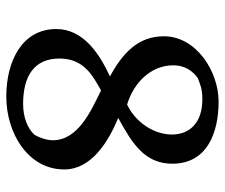

<svg xmlns="http://www.w3.org/2000/svg" viewBox="-73 -641 729 623"><g transform="rotate(90 291.5 -329.5)"><path d="M74.2 -147.5C74.2 -37.1 177.7 14.6 293.5 14.6C412.1 14.6 529.8 -56.2 529.8 -173.3C529.8 -261.2 441.4 -315.9 362.8 -348.6C443.4 -393.1 511.2 -433.1 511.2 -524.4C511.2 -637.2 410.6 -674.3 309.6 -674.3C211.9 -674.3 97.7 -602.1 97.7 -496.6C97.7 -412.6 153.3 -362.3 228 -321.8C156.7 -288.6 74.2 -236.8 74.2 -147.5ZM319.3 -377.4C249.5 -398.4 191.9 -453.6 191.9 -527.3C191.9 -564.9 210.4 -590.3 232.9 -606.4C252.4 -614.3 268.1 -621.6 302.2 -621.6C381.3 -621.6 416.5 -577.6 416.5 -522.9C416.5 -468.8 381.3 -407.2 319.3 -377.4ZM169.9 -158.2C169.9 -240.7 231.4 -268.1 273.4 -293C338.4 -260.7 435.1 -219.2 435.1 -136.2C435.1 -116.7 426.8 -92.8 417.5 -77.1C397 -54.2 359.9 -40 317.4 -40C227.5 -40 169.9 -75.2 169.9 -158.2Z"/></g></svg>

Font: Donegal One
Style: Regular
Weight: 400
Designer: Gary Lonergan
Foundry: Sorkin Type Co.
Version: Version 1.004